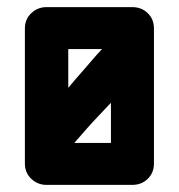

<svg xmlns="http://www.w3.org/2000/svg" viewBox="-20 -520 503 540"><path d="M111 0Q86 0 68 -17Q50 -34 50 -60V-440Q50 -466 68 -483Q86 -500 111 -500H352Q378 -500 395.5 -483Q413 -466 413 -440V-60Q413 -34 395.5 -17Q378 0 352 0ZM292 -118V-231Q284 -223 275 -213Q266 -203 258 -195Q238 -174 223.5 -157.5Q209 -141 189 -118ZM172 -273Q183 -286 194 -299Q205 -312 215 -323Q230 -340 240 -352Q250 -364 267 -382H172Z"/></svg>

Font: Tschichold
Style: Bold
Weight: 700
Designer: Peter Wiegel
Foundry: Peter Wiegel
Version: Version 1.000; ttfautohint (v1.3)